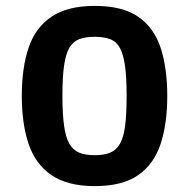

<svg xmlns="http://www.w3.org/2000/svg" viewBox="-20 -619 642 652"><path d="M302 13Q209 13 154.5 -24.5Q100 -62 77 -130.5Q54 -199 54 -294Q54 -388 77 -456.5Q100 -525 154.5 -562Q209 -599 302 -599Q396 -599 449.5 -562Q503 -525 525.5 -456.5Q548 -388 548 -293Q548 -199 525.5 -130.5Q503 -62 449.5 -24.5Q396 13 302 13ZM302 -92Q333 -92 354 -100.5Q375 -109 387.5 -131Q400 -153 405 -192.5Q410 -232 410 -294Q410 -356 404.5 -395.5Q399 -435 387 -456.5Q375 -478 354 -486Q333 -494 302 -494Q270 -494 249 -486Q228 -478 215.5 -456.5Q203 -435 197.5 -395.5Q192 -356 192 -294Q192 -232 197.5 -192.5Q203 -153 215.5 -131Q228 -109 249 -100.5Q270 -92 302 -92Z"/></svg>

Font: Ruda ExtraBold
Style: Regular
Weight: 800
Designer: Mariela Monsalve and Angelina Sanchez
Foundry: Mariela Monsalve and Angelina Sanchez
Version: Version 2.000